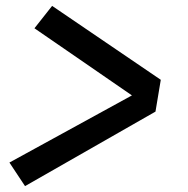

<svg xmlns="http://www.w3.org/2000/svg" viewBox="-20 -665 640 652"><path d="M65 -33 12 -113 428 -341 97 -569 157 -645 526 -394 508 -286Z"/></svg>

Font: Iosevka Aile Semibold Oblique
Style: Regular
Weight: 600
Italic angle: -9°
Designer: Belleve Invis
Foundry: Belleve Invis
Version: Version 31.1.0; ttfautohint (v1.8.4)